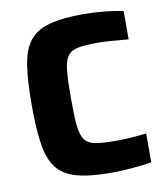

<svg xmlns="http://www.w3.org/2000/svg" viewBox="-80 -763 730 839"><g transform="rotate(-10 285.0 -344.0)"><path d="M347 8Q250 8 192 -8.5Q134 -25 104.5 -64.5Q75 -104 65 -172.5Q55 -241 55 -344Q55 -447 65 -515.5Q75 -584 104.5 -623.5Q134 -663 192 -679.5Q250 -696 347 -696Q391 -696 440.5 -691Q490 -686 522 -678V-553Q426 -562 389 -562Q332 -562 299.5 -556Q267 -550 252 -528.5Q237 -507 233 -463Q229 -419 229 -344Q229 -269 233 -225Q237 -181 252 -159.5Q267 -138 299.5 -132Q332 -126 389 -126Q420 -126 459 -128.5Q498 -131 526 -135V-7Q493 -1 442 3.5Q391 8 347 8Z"/></g></svg>

Font: Saira
Style: Bold
Weight: 700
Designer: Hector Gatti with collaboration of the Omnibus-Type team
Foundry: Omnibus-Type
Version: Version 1.100; ttfautohint (v1.8.3)